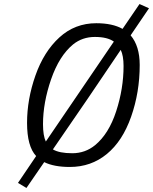

<svg xmlns="http://www.w3.org/2000/svg" viewBox="-20 -817 758 951"><path d="M159 -44Q114 -92 114 -208.5Q114 -325 155.5 -443Q197 -561 274 -631.5Q351 -702 457 -702Q537 -702 587 -674L671 -797L718 -776L627 -642Q672 -589 672 -495Q672 -360 629.5 -239Q587 -118 509 -54Q431 10 326 10Q247 10 199 -14L111 114L69 89ZM544 -611Q512 -634 450 -634Q388 -634 342 -597Q273 -540 233 -424Q193 -308 193 -202Q193 -145 207 -116ZM242 -77Q274 -58 338 -58Q402 -58 451 -98Q519 -154 555.5 -266Q592 -378 592 -490Q592 -541 578 -570L415 -329Z"/></svg>

Font: Titillium Web
Style: Italic
Weight: 400
Italic angle: -13°
Version: Version 1.002;PS 57.000;hotconv 1.0.70;makeotf.lib2.5.55311